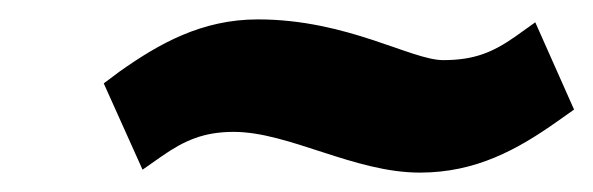

<svg xmlns="http://www.w3.org/2000/svg" viewBox="-20 -404 612 198"><path d="M87 -318 127 -229 147 -243C170 -259 190 -268 221 -268C278 -268 345 -226 413 -226C471 -226 514 -250 555 -279L572 -291L532 -381L511 -366C488 -350 469 -342 437 -342C404 -342 338 -384 246 -384C188 -384 144 -359 103 -330Z"/></svg>

Font: Charger EcoBold
Style: Obl
Weight: 1000
Designer: Jasper
Foundry: Cannot Into Space Fonts
Version: Version 1.1